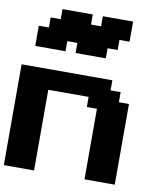

<svg xmlns="http://www.w3.org/2000/svg" viewBox="-104 -1086 1020 1172"><g transform="rotate(10 406.0 -500.0)"><path d="M500 0H687.5V-500H625V-562.5H562.5V-625H0V0H187.5V-500H437.5V-437.5H500ZM312.5 -750H500V-812.5H562.5V-875H625V-1000H437.5V-937.5H375V-1000H187.5V-937.5H125V-875H62.5V-750H250V-812.5H312.5Z"/></g></svg>

Font: Faithful 32x
Style: Semibold
Weight: 400
Foundry: Faithful Resource Pack
Version: Version 1.0; January 27, 2023